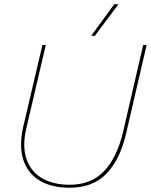

<svg xmlns="http://www.w3.org/2000/svg" viewBox="-20 -871 708 901"><path d="M307 10Q220 10 164 -25Q108 -60 88.5 -124Q69 -188 89 -276L179 -660H195L104 -271Q84 -187 103.5 -127Q123 -67 176 -35.5Q229 -4 307 -4Q408 -4 468.5 -68Q529 -132 557 -250L652 -660H668L572 -245Q544 -124 480.5 -57Q417 10 307 10ZM516 -851H536L425 -703H408Z"/></svg>

Font: Work Sans Thin
Style: Italic
Weight: 250
Italic angle: -13°
Designer: Wei Huang
Foundry: Wei Huang
Version: Version 2.012